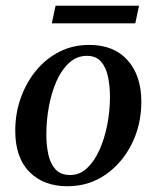

<svg xmlns="http://www.w3.org/2000/svg" viewBox="-20 -636 542 667"><path d="M214 11Q132 11 82.5 -38.5Q33 -88 33 -182Q33 -242 52 -295.5Q71 -349 105 -390.5Q139 -432 186 -456Q233 -480 290 -480Q376 -480 423.5 -426.5Q471 -373 471 -283Q471 -203 438 -136.5Q405 -70 347 -29.5Q289 11 214 11ZM224 -28Q257 -28 282.5 -52Q308 -76 325.5 -115Q343 -154 352.5 -202Q362 -250 362 -299Q362 -338 355 -370.5Q348 -403 330.5 -422.5Q313 -442 282 -442Q247 -442 220.5 -418Q194 -394 176.5 -354.5Q159 -315 150 -266.5Q141 -218 141 -169Q141 -131 148 -99Q155 -67 173 -47.5Q191 -28 224 -28ZM450 -555H160L173 -616H463Z"/></svg>

Font: STIX Two Text Medium
Style: Italic
Weight: 500
Italic angle: -12°
Designer: Ross Mills, John Hudson & Paul Hanslow, Tiro Typeworks Ltd; with prior portions MicroPress Inc. and Coen Hoffman, Elsevi
Foundry: Tiro Typeworks Ltd
Version: Version 2.13 b171